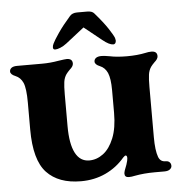

<svg xmlns="http://www.w3.org/2000/svg" viewBox="-60 -711 710 768"><g transform="rotate(-5 295.0 -327.0)"><path d="M50 -214V-322Q50 -379 40 -402Q30 -424 10 -432Q-10 -440 -10 -452Q-10 -461 -2.5 -466.5Q5 -472 20 -472H121Q153 -472 187 -478Q213 -482 220 -482Q243 -482 243 -462Q243 -456 239 -450Q235 -444 229 -439Q219 -429 214 -422Q205 -409 202.5 -391.5Q200 -374 200 -342V-214Q200 -143 219 -106.5Q238 -70 275 -70Q305 -70 331 -89.5Q357 -109 373.5 -149.5Q390 -190 390 -251V-342Q390 -389 380 -412Q370 -434 350 -442Q330 -450 330 -462Q330 -471 337.5 -476.5Q345 -482 360 -482Q371 -482 393 -478Q421 -472 461 -472Q503 -472 536 -479Q548 -482 560 -482Q583 -482 583 -462Q583 -456 579 -450Q575 -444 569 -439Q559 -429 554 -422Q545 -409 542.5 -391.5Q540 -374 540 -342V-140Q540 -87 550 -60Q554 -50 561 -45Q568 -40 580 -40Q589 -40 594.5 -34.5Q600 -29 600 -20Q600 -12 592.5 -6Q585 0 570 0H532Q488 0 451 7Q438 10 427 10Q410 10 410 -5Q410 -14 421 -40Q427 -58 427 -66Q427 -77 421 -77Q418 -77 411 -70Q379 -32 334 -11Q289 10 235 10Q145 10 97.5 -40.5Q50 -91 50 -214ZM169 -533Q169 -540 173 -548Q179 -561 198.5 -589.5Q218 -618 248 -652Q258 -664 278 -664H318Q338 -664 346 -654Q380 -615 398 -587.5Q416 -560 420 -549Q422 -541 422 -539Q422 -532 419 -528Q416 -524 411 -524Q395 -524 369 -545L298 -602L224 -544Q211 -534 198.5 -529Q186 -524 178 -524Q169 -524 169 -533Z"/></g></svg>

Font: Raigarh
Style: Bold
Weight: 700
Designer: jaikishan Patel
Foundry: MagicType
Version: Version 1.000